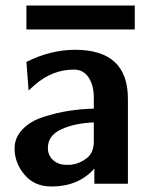

<svg xmlns="http://www.w3.org/2000/svg" viewBox="-20 -668 555 698"><path d="M76 -561V-648H470V-561ZM33 -128Q33 -168 62 -198Q91 -228 138 -243Q185 -258 230 -265Q275 -272 321 -273V-314Q321 -358 302 -386.5Q283 -415 249 -415Q170 -415 106 -359L84 -339L76 -443Q164 -487 253 -487Q445 -487 445 -309V0H323V-55Q265 10 167 10Q105 10 69 -33Q33 -76 33 -128ZM154 -130Q154 -105 171 -88Q188 -71 214 -69H238Q270 -73 295.5 -93Q321 -113 321 -153V-223Q250 -220 202 -197.5Q154 -175 154 -130Z"/></svg>

Font: Coval
Style: Bold
Weight: 700
Foundry: Context Ltd
Version: Version 001.000